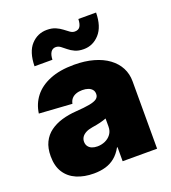

<svg xmlns="http://www.w3.org/2000/svg" viewBox="-139 -862 870 974"><g transform="rotate(-20 296.0 -374.5)"><path d="M201.7 8.8Q149.4 8.8 109.4 -8.3Q69.3 -25.4 46.9 -60.1Q24.4 -94.7 24.4 -147.9Q24.4 -192.4 39.6 -223.4Q54.7 -254.4 82 -274.4Q109.4 -294.4 145.5 -305.2Q181.6 -315.9 224.1 -318.8Q269.5 -321.8 297.1 -326.9Q324.7 -332 337.2 -341.3Q349.6 -350.6 349.6 -365.7V-367.7Q349.6 -380.9 342 -390.1Q334.5 -399.4 321 -404.3Q307.6 -409.2 289.1 -409.2Q270.5 -409.2 255.6 -403.8Q240.7 -398.4 231.4 -387.7Q222.2 -377 219.2 -360.8L42 -372.6Q48.8 -422.9 78.6 -461.4Q108.4 -500 162.4 -522.2Q216.3 -544.4 293.5 -544.4Q352.1 -544.4 398.7 -531.2Q445.3 -518.1 478 -493.9Q510.7 -469.7 527.8 -436.8Q544.9 -403.8 544.9 -364.3V0H358.9V-75.7H356Q338.9 -44.9 316.2 -26.4Q293.5 -7.8 264.9 0.5Q236.3 8.8 201.7 8.8ZM265.1 -114.3Q287.1 -114.3 306.9 -123Q326.7 -131.8 339.1 -148.7Q351.6 -165.5 351.6 -189.9V-233.4Q343.8 -230.5 335.2 -227.8Q326.7 -225.1 316.9 -222.7Q307.1 -220.2 296.4 -218.3Q285.6 -216.3 273.4 -214.4Q251.5 -210.9 237.1 -203.1Q222.7 -195.3 215.6 -184.3Q208.5 -173.3 208.5 -159.7Q208.5 -145 215.8 -134.8Q223.1 -124.5 235.8 -119.4Q248.5 -114.3 265.1 -114.3ZM369.1 -601.6Q341.3 -601.6 322 -610.4Q302.7 -619.1 288.8 -630.9Q274.9 -642.6 262.9 -651.4Q251 -660.2 237.3 -660.2Q220.2 -660.2 210.7 -646.2Q201.2 -632.3 200.2 -605.5H103.5Q105 -682.6 139.6 -720.2Q174.3 -757.8 224.6 -757.8Q252 -757.8 271.5 -749.3Q291 -740.7 305.4 -729.5Q319.8 -718.3 331.8 -709.7Q343.8 -701.2 356.4 -701.2Q377 -701.2 385.5 -715.3Q394 -729.5 394.5 -754.9H490.2Q489.3 -679.7 454.1 -640.6Q418.9 -601.6 369.1 -601.6Z"/></g></svg>

Font: Inter 20pt Black
Style: Regular
Weight: 900
Version: Version 4.001;git-66647c0bb